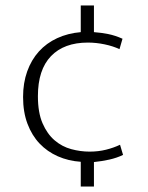

<svg xmlns="http://www.w3.org/2000/svg" viewBox="-20 -659 540 699"><path d="M306 -107Q338 -107 366 -114Q394 -121 417 -132L428 -95Q405 -84 378 -78Q351 -72 322 -69V20H274V-70Q229 -73 190.5 -90Q152 -107 124 -136.5Q96 -166 80 -208.5Q64 -251 64 -306Q64 -357 79 -399Q94 -441 121.5 -471.5Q149 -502 188 -520Q227 -538 274 -542V-639H322V-542Q349 -540 374 -535Q399 -530 426 -518L415 -480Q392 -491 361 -497.5Q330 -504 300 -504Q213 -504 165.5 -454.5Q118 -405 118 -309Q118 -249 135 -210Q152 -171 179 -148Q206 -125 239.5 -116Q273 -107 306 -107Z"/></svg>

Font: Mukta Mahee ExtraLight
Style: Regular
Weight: 275
Designer: Shuchita Grover, Noopur Datye, Girish Dalvi, Yashodeep Gholap
Foundry: Ek Type
Version: Version 2.538;PS 1.000;hotconv 16.6.51;makeotf.lib2.5.65220;